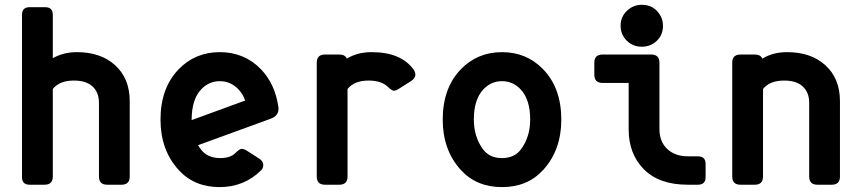

<svg xmlns="http://www.w3.org/2000/svg" viewBox="-20 -762 3556 792"><path d="M102.5 0Q70.8 0 70.8 -31.2V-701.2Q70.8 -732.4 102.5 -732.4H166Q197.8 -732.4 197.8 -701.2V-522Q242.2 -546.9 296.9 -546.9Q395 -546.9 454.1 -493.7Q515.1 -439 515.1 -344.7V-33.7Q515.1 0 481 0H422.4Q388.2 0 388.2 -33.7V-337.9Q388.2 -380.4 362.1 -405Q335.9 -429.7 284.7 -429.7Q225.6 -429.7 197.8 -395V-33.7Q197.8 0 163.6 0Z M885.7 9.8Q781.7 9.8 717.3 -60.5Q642.1 -142.6 642.1 -268.6Q642.1 -398.9 717.3 -476.6Q785.6 -546.9 886.7 -546.9Q987.8 -546.9 1056.2 -476.6Q1114.7 -416 1128.4 -320.3Q1128.9 -316.9 1128.9 -313.5Q1128.9 -284.2 1097.2 -272.5L796.9 -163.1Q800.3 -157.2 808.1 -146.5Q835 -109.9 888.7 -109.9Q930.7 -109.9 951.2 -130.9Q967.8 -147.9 977.1 -147.9Q986.8 -147.9 998 -140.6L1048.3 -108.4Q1065.9 -97.2 1065.9 -82Q1065.9 -68.4 1058.1 -60.5Q987.8 9.8 885.7 9.8ZM770.5 -266.6Q770.5 -266.6 991.2 -347.2Q982.9 -373 963.9 -393.1Q931.6 -427.2 886.7 -427.2Q841.8 -427.2 809.6 -393.1Q770.5 -351.6 770.5 -266.6Z M1320.8 0Q1286.6 0 1286.6 -33.7V-503.4Q1286.6 -537.1 1320.8 -537.1H1379.4Q1403.8 -537.1 1410.6 -520Q1454.1 -546.9 1512.7 -546.9Q1633.8 -546.9 1685.5 -475.6Q1693.4 -464.8 1693.4 -454.1Q1693.4 -439 1675.8 -427.7L1625 -395.5Q1612.3 -387.7 1604 -387.7Q1595.7 -388.7 1578.1 -405.3Q1551.8 -429.7 1500.5 -429.7Q1441.4 -429.7 1413.6 -395V-33.7Q1413.6 0 1379.4 0Z M2129.4 -146.5Q2167 -197.8 2167 -269Q2167 -351.1 2127.9 -393.1Q2095.7 -427.2 2050.8 -427.2Q2005.9 -427.2 1973.6 -393.1Q1934.6 -351.1 1934.6 -269Q1934.6 -197.8 1972.2 -146.5Q1999 -109.9 2050.8 -109.9Q2102.5 -109.9 2129.4 -146.5ZM1881.3 -60.5Q1806.2 -142.6 1806.2 -268.6Q1806.2 -398.9 1881.3 -476.6Q1949.7 -546.9 2050.8 -546.9Q2151.9 -546.9 2220.2 -476.6Q2295.4 -398.9 2295.4 -268.6Q2295.4 -142.6 2220.2 -60.5Q2155.8 9.8 2050.8 9.8Q1945.8 9.8 1881.3 -60.5Z M2627.4 -742.2Q2665 -742.2 2689 -717.8Q2714.8 -691.4 2714.8 -655.8Q2714.8 -618.2 2689.5 -593.8Q2664.1 -569.3 2627.4 -569.3Q2591.3 -569.3 2566.4 -593.3Q2540 -618.7 2540 -655.8Q2540 -692.9 2566.4 -717.8Q2592.3 -742.2 2627.4 -742.2ZM2817.4 0Q2696.8 0 2633.3 -66.4Q2573.2 -129.4 2573.2 -228.5V-419.9H2465.8Q2431.6 -419.9 2431.6 -453.6V-503.4Q2431.6 -537.1 2465.8 -537.1H2666Q2700.2 -537.1 2700.2 -503.4V-230Q2700.2 -177.2 2732.9 -147Q2765.1 -117.2 2817.4 -117.2H2858.4Q2890.6 -117.2 2890.6 -85.9V-31.2Q2890.6 0 2858.4 0Z M3034.7 0Q3000.5 0 3000.5 -33.7V-503.4Q3000.5 -537.1 3034.7 -537.1H3093.3Q3117.7 -537.1 3124.5 -520Q3168 -546.9 3226.6 -546.9Q3324.7 -546.9 3383.8 -493.7Q3444.8 -439 3444.8 -344.7V-33.7Q3444.8 0 3410.6 0H3352.1Q3317.9 0 3317.9 -33.7V-337.9Q3317.9 -380.4 3291.7 -405Q3265.6 -429.7 3214.4 -429.7Q3155.3 -429.7 3127.4 -395V-33.7Q3127.4 0 3093.3 0Z"/></svg>

Font: Simply Mono
Style: Bold
Weight: 700
Designer: Wojciech Kalinowski "wmk69" (wmk69@o2.pl)
Foundry: Wojciech Kalinowski "wmk69" (wmk69@o2.pl)
Version: Version 1.0.0